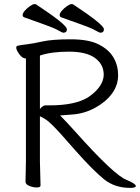

<svg xmlns="http://www.w3.org/2000/svg" viewBox="-20 -900 680 933"><path d="M612 13Q538 13 486 -28.5Q434 -70 347 -168L279 -245Q225 -305 204.5 -318Q184 -331 174 -335V-115L177 1Q177 11 159 11Q141 11 122.5 3.5Q104 -4 104 -17L106 -116V-616H105Q85 -616 66 -648Q59 -660 59 -668.5Q59 -677 67 -678Q87 -682 113 -685Q139 -688 186.5 -698.5Q234 -709 322.5 -709Q411 -709 460 -684Q509 -659 531.5 -620.5Q554 -582 554 -534.5Q554 -487 525.5 -447Q497 -407 445.5 -378Q394 -349 336.5 -344Q279 -339 272 -339Q303 -308 346 -260Q537 -46 597 -25Q640 -7 640 4Q640 13 612 13ZM174 -370Q188 -388 201 -388H221Q343 -388 406 -426Q441 -448 462.5 -477.5Q484 -507 484 -537Q484 -587 442 -618Q400 -649 314.5 -649Q229 -649 174 -630ZM288 -741Q283 -741 263 -752.5Q243 -764 195 -781Q147 -798 97 -816Q90 -819 90 -827.5Q90 -836 101 -848.5Q112 -861 126 -870.5Q140 -880 146.5 -880Q153 -880 155 -879Q305 -780 305 -758Q305 -741 288 -741ZM468 -741Q463 -741 443 -752.5Q423 -764 375 -781Q327 -798 277 -816Q270 -819 270 -827.5Q270 -836 281 -848.5Q292 -861 306 -870.5Q320 -880 326.5 -880Q333 -880 335 -879Q485 -780 485 -758Q485 -741 468 -741Z"/></svg>

Font: LXGW Bright TC
Style: Regular
Weight: 400
Designer: Christian Thalmann (Catharsis Fonts)
Foundry: LXGW / Christian Thalmann (Catharsis Fonts) / Fontworks Inc.
Version: Version 5.501